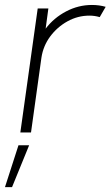

<svg xmlns="http://www.w3.org/2000/svg" viewBox="-71 -534 446 774"><path d="M11 0 81 -500H124L113 -418.5Q146 -462 195.5 -488Q245 -514 299.5 -514Q329 -514 355 -506.5L331 -465Q310.5 -471 289.5 -471Q242.5 -471 201 -448Q159.5 -425 131.2 -386.8Q103 -348.5 96 -301.5L54 0ZM-51 220.5 3.5 51.5H46.5L-22.5 220.5Z"/></svg>

Font: Urbanist ExtraLight
Style: Italic
Weight: 250
Version: Version 1.303